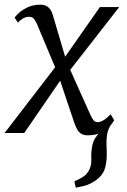

<svg xmlns="http://www.w3.org/2000/svg" viewBox="-27 -582 554 840"><path d="M304.5 239 298.5 211.5Q321 201.5 336.2 191.8Q351.5 182 361 165.5Q374 143.5 372.5 112.8Q371 82 377.5 51.5Q382 30.5 396 13Q410 -4.5 418 -15.5L468 -48Q448.5 -25.5 443.2 -2Q438 21.5 439 52.5Q439.5 63.5 439.8 74.8Q440 86 440 96Q440 130 431 157.8Q422 185.5 392.5 207Q376.5 218.5 357.2 226Q338 233.5 304.5 239ZM357 10Q340 10 329 3.5Q318 -3 311.2 -15Q304.5 -27 298.5 -43.5L225 -262L256.5 -258.5L79 0H-7L236 -316L228 -255L134 -478.5Q128 -492 121 -500.2Q114 -508.5 99.5 -508.5Q85 -508.5 71.2 -499.8Q57.5 -491 51.5 -482.5L37 -505Q41 -511.5 55.5 -525Q70 -538.5 93.8 -550Q117.5 -561.5 149.5 -561.5Q165 -561.5 175.5 -556Q186 -550.5 192.8 -541.2Q199.5 -532 203 -520L268 -300L237.5 -304.5L410 -551H494.5L258.5 -248.5L266 -308L369 -78.5Q375.5 -64.5 382.2 -56Q389 -47.5 400.5 -47.5Q412 -47.5 426.8 -56.5Q441.5 -65.5 457 -82L472.5 -56Q469 -48.5 455.8 -32.8Q442.5 -17 418.5 -3.5Q394.5 10 357 10Z"/></svg>

Font: Merriweather 28pt Light
Style: Italic
Weight: 300
Italic angle: -7.8°
Version: Version 2.101